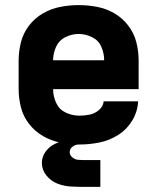

<svg xmlns="http://www.w3.org/2000/svg" viewBox="-20 -558 616 752"><path d="M291 8Q331 8 370 0Q409 -8 443 -29.5Q477 -51 498 -86Q519 -121 521 -161H386Q384 -141 367.5 -127Q351 -113 331 -109Q311 -105 291 -105Q263 -105 237.5 -117Q212 -129 200 -155Q188 -181 188 -209H523V-320Q523 -357 514 -392.5Q505 -428 482.5 -457.5Q460 -487 428.5 -505.5Q397 -524 361 -531Q325 -538 288 -538Q252 -538 216 -531Q180 -524 148 -505.5Q116 -487 93.5 -457.5Q71 -428 62 -392.5Q53 -357 53 -320V-210Q53 -173 62 -137.5Q71 -102 94 -72.5Q117 -43 149.5 -24.5Q182 -6 218 1Q254 8 291 8ZM388 -322H188Q188 -349 199.5 -374.5Q211 -400 236 -412.5Q261 -425 288 -425Q315 -425 340.5 -412.5Q366 -400 377 -374.5Q388 -349 388 -322ZM311 174H312Q312 174 312 174Q312 174 312 174H373V69H313Q312 69 311.5 69Q311 69 310 69Q298 69 286 68Q274 67 263.5 58.5Q253 50 253 38Q253 25 264 16.5Q275 8 288 8V-11Q264 -11 240.5 -8Q217 -5 195 5.5Q173 16 158.5 36Q144 56 144 80Q144 107 161.5 129Q179 151 204.5 161Q230 171 257 172.5Q284 174 311 174Z"/></svg>

Font: Iosevka Sparkle Extrabold
Style: Regular
Weight: 800
Designer: Belleve Invis
Foundry: Belleve Invis
Version: Version 4.5.0; ttfautohint (v1.8.3)